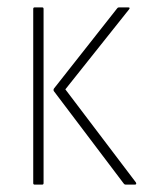

<svg xmlns="http://www.w3.org/2000/svg" viewBox="-20 -500 391 520"><path d="M320 0Q317 0 315 -3L126 -253Q124 -256 126 -260L297 -477Q299 -480 302 -480H327Q334 -480 329 -474L157 -258L348 -6Q351 0 345 0ZM74 0Q70 0 70 -4V-476Q70 -480 74 -480H94Q98 -480 98 -476V-4Q98 0 94 0Z"/></svg>

Font: Sofia Sans Cond ExtraLight
Style: Regular
Weight: 200
Width: 3
Designer: Botio Nikoltchev, Ani Petrova
Foundry: lettersoup
Version: Version 4.100; ttfautohint (v1.8.3)